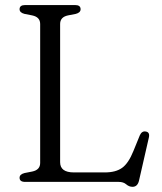

<svg xmlns="http://www.w3.org/2000/svg" viewBox="-20 -720 642 760"><path d="M280 -665 249 -659Q218 -652.5 218 -625V-78Q218 -37.5 272.5 -37.5H395Q438 -37.5 463.2 -55.5Q488.5 -73.5 508 -122L533.5 -184.5Q541.5 -202 556.5 -199.5Q574.5 -197 569 -174.5L530 -4Q524 19.5 504.5 19.5Q491 19.5 479.8 9.8Q468.5 0 450 0H79.5Q57.5 0 57.5 -16.5Q57.5 -30 77 -35L107.5 -41Q139 -47.5 139 -75V-625Q139 -652.5 107.5 -659L77 -665Q57.5 -670 57.5 -683.5Q57.5 -700 79.5 -700H277.5Q299 -700 299 -683.5Q299 -670 280 -665Z"/></svg>

Font: Fraunces 9pt Soft Light
Style: Regular
Weight: 300
Version: Version 1.000;[0bf87f6ff]